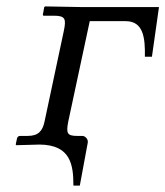

<svg xmlns="http://www.w3.org/2000/svg" viewBox="-20 -451 516 599"><path d="M104 0C201 1 209 64 209 128H229L254 -7C255 -19 244 -27 237 -27H220C189 -27 186 -36 193 -72L260 -385H372C428 -385 433 -332 432 -274H454L476 -429H232L121 -431L118 -429L114 -407C113 -404 114 -402 117 -402H148C184 -402 187 -392 179 -354L119 -72C113 -43 100 -27 67 -27H43C38 -27 34 -24 33 -19L29 0L31 2Z"/></svg>

Font: Libertinus Sans
Style: Italic
Weight: 400
Italic angle: -12°
Designer: Philipp H. Poll, Khaled Hosny
Foundry: Caleb Maclennan
Version: Version 7.050;RELEASE